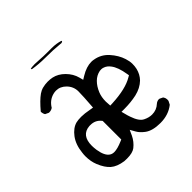

<svg xmlns="http://www.w3.org/2000/svg" viewBox="-149 -691 798 798"><g transform="rotate(-45 250.0 -291.5)"><path d="M260.7 -563H237.3Q210 -563 192.6 -564.5Q175.3 -565.9 163.6 -565.9Q151.9 -565.9 139.2 -564L140.1 -559.1Q175.8 -553.2 213.4 -553.2Q260.7 -553.2 299.3 -549.3Q300.8 -548.8 302.7 -548.8Q307.6 -548.8 311.5 -552.2L311 -555.7Q287.6 -563 260.7 -563ZM262.7 -246.6Q262.7 -272.9 271 -293Q281.2 -317.9 297.4 -334Q313.5 -350.1 335.4 -354.5Q339.4 -355 344.7 -355Q350.1 -355 356.9 -352.5Q371.1 -347.7 381.8 -333.5Q399.4 -311 406.7 -264.6L408.2 -255.9L400.4 -251.5Q358.4 -226.1 276.9 -222.2L264.2 -221.7Q262.7 -240.7 262.7 -246.6ZM139.6 -73.2Q127.4 -73.2 119.1 -79.1Q100.1 -91.8 93.8 -132.3Q91.8 -147.5 91.8 -157.7Q91.8 -219.2 142.6 -223.1Q145.5 -223.1 148.4 -223.1Q176.8 -223.1 193.8 -202.6L196.8 -199.2V-89.8L189 -86.4Q158.2 -73.2 139.6 -73.2ZM148.4 -425.3Q172.9 -425.3 191.9 -406.2Q212.4 -385.3 212.4 -356.9Q212.4 -331.5 207.5 -266.6L192.9 -269Q164.6 -274.4 146 -274.4Q127.4 -274.4 115.7 -271.5Q89.8 -264.6 68.8 -236.8Q47.9 -209 43.5 -166.5Q42 -155.8 42 -145.5Q42 -115.2 52.2 -90.3Q65.9 -56.6 85.4 -39.6Q105 -22.5 142.1 -17.1Q150.4 -16.6 157.7 -16.6Q190.9 -16.6 206.5 -28.8Q227.5 -45.4 239.3 -69.8L250 -93.3L262.7 -70.8Q271 -55.7 290.5 -41Q314.9 -22.9 360.8 -22.9Q408.2 -22.9 441.4 -49.3L449.2 -64.5Q449.7 -67.9 449.7 -70.3Q449.7 -72.8 449.5 -74.7Q449.2 -76.7 448.7 -78.6Q448.2 -80.6 447.8 -82.5Q446.3 -86.4 443.4 -90.3L429.2 -97.2Q427.7 -97.7 424.3 -97.7Q420.9 -97.7 416 -95.9Q411.1 -94.2 406.7 -90.3Q387.7 -72.3 360.8 -72.3Q342.3 -72.3 323.2 -82Q303.2 -91.8 290 -130.9Q286.1 -141.6 283.2 -153.8L278.8 -170.4H295.9Q333.5 -170.4 367.2 -177.7Q402.8 -186 425.3 -208Q442.9 -226.1 449.2 -252Q452.1 -264.6 452.1 -279.5Q452.1 -294.4 446.3 -312.5Q436.5 -343.8 411.1 -372.1Q386.7 -398.9 351.1 -404.8Q344.2 -406.2 337.4 -406.2Q308.1 -406.2 275.4 -386.2L260.3 -377L255.9 -394Q248.5 -422.9 225.6 -445.8Q203.6 -467.8 176.8 -473.6Q164.6 -476.1 149.9 -476.1Q135.3 -476.1 117.7 -471.7Q108.4 -469.2 95.7 -460.9Q72.8 -444.8 42 -408.2Q42 -407.2 42 -404.3Q42 -401.4 43.5 -396.7Q44.9 -392.1 47.4 -388.2L62 -381.3Q63.5 -380.9 64.5 -380.9Q76.7 -380.9 85.4 -387.2Q102.1 -415 131.3 -422.9Q140.1 -425.3 148.4 -425.3Z"/></g></svg>

Font: NaikaiFont
Style: ExtraLight
Weight: 200
Version: Version 1.89